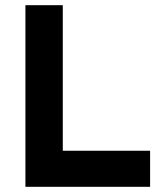

<svg xmlns="http://www.w3.org/2000/svg" viewBox="-20 -720 608 740"><path d="M78 0V-700H222V-139H558.5V0Z"/></svg>

Font: Overpass ExtraBold
Style: Regular
Weight: 800
Designer: Delve Withrington, Dave Bailey, Thomas Jockin
Foundry: Delve Fonts LLC
Version: Version 4.000; ttfautohint (v1.8.3)